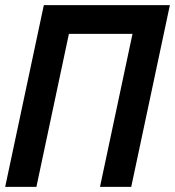

<svg xmlns="http://www.w3.org/2000/svg" viewBox="-23 -730 683 750"><path d="M-2.8 0 148.2 -710H640.6L489.6 0H367.6L494.6 -597.8H246.2L119.2 0Z"/></svg>

Font: Geist Mono
Style: Italic
Weight: 400
Italic angle: -12°
Monospace: yes
Designer: Basement.studio, Andrés Briganti, Mateo Zaragoza
Foundry: Basement.studio, Vercel, Andrés Briganti, Guido Ferreyra, Mateo Zaragoza
Version: Version 1.500